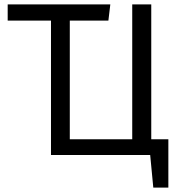

<svg xmlns="http://www.w3.org/2000/svg" viewBox="-20 -708 814 877"><path d="M670.9 -71.8H749V148.9H680.2L666 0H212.9V-613.8H15.1V-688H483.9L475.1 -613.8H298.8V-71.8H584V-688H670.9Z"/></svg>

Font: Fira Sans Book
Style: Regular
Weight: 350
Designer: Carrois Corporate & Edenspiekermann AG
Foundry: Carrois Corporate GbR & Edenspiekermann AG
Version: Version 4.203;PS 004.203;hotconv 1.0.88;makeotf.lib2.5.64775